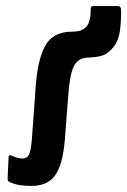

<svg xmlns="http://www.w3.org/2000/svg" viewBox="-20 -599 418 631"><path d="M83 12Q62 12 45.5 9.5Q29 7 13 0Q5 -3 5 -11L8 -80Q8 -93 19 -87Q39 -78 55 -78Q68 -78 75 -90.5Q82 -103 85 -145L97 -310Q103 -402 128.5 -448.5Q154 -495 218 -495Q244 -495 257 -505Q270 -515 274 -531Q277 -540 277.5 -550.5Q278 -561 278 -570Q278 -579 287 -579H368Q378 -579 378 -565Q378 -524 374 -497Q370 -470 359 -453Q347 -434 329 -422.5Q311 -411 271 -410Q237 -409 223.5 -383Q210 -357 205 -294L193 -138Q186 -57 161 -22.5Q136 12 83 12Z"/></svg>

Font: Sofia Sans Condensed
Style: Bold
Weight: 700
Designer: Botio Nikoltchev, Ani Petrova
Foundry: lettersoup
Version: Version 4.101; ttfautohint (v1.8.4.7-5d5b)